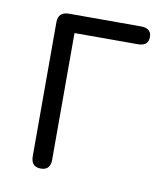

<svg xmlns="http://www.w3.org/2000/svg" viewBox="-62 -541 517 594"><g transform="rotate(10 196.0 -243.5)"><path d="M105 0Q74 0 74 -33V-454Q74 -487 108 -487H334Q367 -487 367 -459Q367 -431 334 -431H135V-33Q135 0 105 0Z"/></g></svg>

Font: Shin Retro Maru Gothic Regular
Style: Regular
Weight: 400
Designer: Iose
Foundry: Typographish
Version: Version 1.002